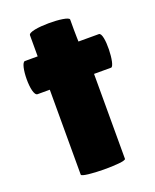

<svg xmlns="http://www.w3.org/2000/svg" viewBox="-119 -677 606 752"><g transform="rotate(-20 184.0 -301.0)"><path d="M91 -361V-7C91 8 275 10 275 -6V-360H346C365 -360 371 -500 346 -500H261C261 -504 260 -526 260 -549V-592C260 -612 91 -614 91 -588V-500H38C15 -500 12 -361 40 -361Z"/></g></svg>

Font: Lilita 2
Style: Regular
Weight: 400
Designer: Juan Montoreano
Foundry: Juan Montoreano
Version: Version 2.001